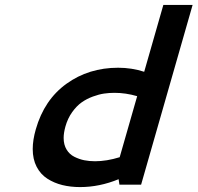

<svg xmlns="http://www.w3.org/2000/svg" viewBox="-20 -758 811 788"><path d="M127 -227.5Q161.6 -348.6 252.9 -414.3Q344.2 -480 464.8 -480Q521 -480 571.8 -463.4L650.4 -737.8H770.5L559.1 0H470.2L466.8 -22.5Q388.2 9.8 308.6 9.8Q269.5 9.8 235.8 1.5Q202.1 -6.8 174.3 -24.7Q146.5 -42.5 130.4 -73.5Q114.3 -104.5 114.3 -146.5Q114.3 -183.6 127 -227.5ZM370.1 -96.2Q417.5 -96.2 471.2 -112.8L543 -363.3Q496.1 -377 449.7 -377Q428.2 -377 407.5 -374Q386.7 -371.1 361.3 -361.8Q335.9 -352.5 315.2 -337.9Q294.4 -323.2 276.1 -297.6Q257.8 -272 248.5 -238.8Q241.2 -212.4 241.2 -191.9Q241.2 -164.1 253.2 -144.3Q265.1 -124.5 285.2 -114.5Q305.2 -104.5 325.9 -100.3Q346.7 -96.2 370.1 -96.2Z"/></svg>

Font: Cantarell
Style: Bold Italic
Weight: 700
Italic angle: -16°
Designer: Dave Crossland
Version: Version 1.004